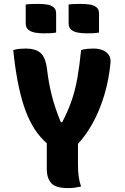

<svg xmlns="http://www.w3.org/2000/svg" viewBox="-20 -957 640 985"><path d="M396 0Q377 4 362 6Q347 8 328 8Q265 8 242.5 -18Q220 -44 220 -90V-222Q212 -229 204 -237Q138 -303 101.5 -416.5Q65 -530 48 -700Q64 -705 80 -706.5Q96 -708 112 -708Q160 -708 187 -686.5Q214 -665 222 -597Q229 -536 244.5 -472Q260 -408 292 -330H299Q329 -387 347.5 -441Q366 -495 377 -557Q388 -619 396 -700Q412 -705 428 -706.5Q444 -708 460 -708Q502 -708 526 -688Q550 -668 547 -636Q539 -549 515.5 -470.5Q492 -392 457 -328Q422 -264 380 -219V-110Q380 -80 383.5 -52.5Q387 -25 396 0ZM112 -934Q128 -936 145.5 -936.5Q163 -937 176 -937Q198 -937 219 -934Q240 -931 254 -920.5Q268 -910 268 -888V-790Q252 -787 234.5 -786.5Q217 -786 203 -786Q182 -786 161 -789.5Q140 -793 126 -804Q112 -815 112 -837ZM332 -934Q348 -936 365.5 -936.5Q383 -937 396 -937Q418 -937 439 -934Q460 -931 474 -920.5Q488 -910 488 -888V-790Q472 -787 454.5 -786.5Q437 -786 423 -786Q402 -786 381 -789.5Q360 -793 346 -804Q332 -815 332 -837Z"/></svg>

Font: Recursive Mn Csl St XBd
Style: Regular
Weight: 800
Monospace: yes
Version: Version 1.079;hotconv 1.0.112;makeotfexe 2.5.65598; ttfautoh